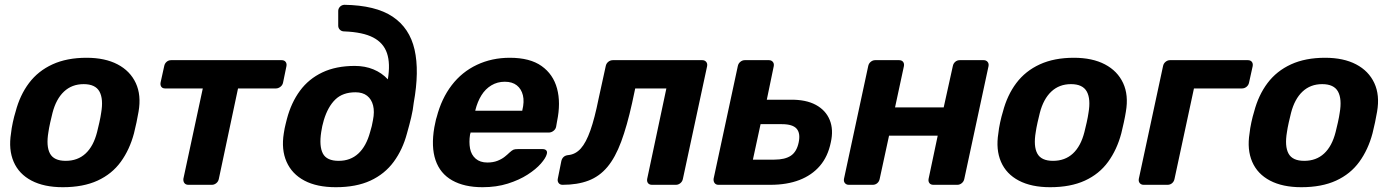

<svg xmlns="http://www.w3.org/2000/svg" viewBox="-20 -771 5807 801"><path d="M242 10Q164 10 111.5 -17.5Q59 -45 37 -96Q15 -147 26 -215Q28 -235 33.5 -260.5Q39 -286 45 -305Q63 -374 101 -424.5Q139 -475 199 -502.5Q259 -530 341 -530Q418 -530 470.5 -502.5Q523 -475 546.5 -424.5Q570 -374 558 -305Q555 -286 549.5 -260.5Q544 -235 539 -215Q521 -147 484 -96Q447 -45 387 -17.5Q327 10 242 10ZM254 -100Q304 -100 337 -130.5Q370 -161 385 -220Q389 -235 394.5 -260Q400 -285 402 -300Q412 -358 395 -389Q378 -420 329 -420Q280 -420 247 -389Q214 -358 199 -300Q195 -285 189.5 -260Q184 -235 182 -220Q172 -161 188.5 -130.5Q205 -100 254 -100Z M766 0Q755 0 749.5 -7Q744 -14 745 -25L826 -402H669Q658 -402 653 -409Q648 -416 650 -427L665 -495Q667 -506 675 -513Q683 -520 694 -520H1155Q1166 -520 1171.5 -513Q1177 -506 1175 -495L1161 -427Q1159 -416 1150 -409Q1141 -402 1131 -402H973L893 -25Q891 -14 882.5 -7Q874 0 864 0Z M1381 10Q1302 10 1250 -17.5Q1198 -45 1175.5 -96Q1153 -147 1164 -215Q1166 -227 1167.5 -235.5Q1169 -244 1171.5 -253Q1174 -262 1177 -275Q1195 -343 1231.5 -392.5Q1268 -442 1325 -469Q1382 -496 1460 -496Q1503 -496 1538 -481.5Q1573 -467 1598 -440Q1609 -506 1594.5 -549Q1580 -592 1537 -614.5Q1494 -637 1416 -640Q1405 -640 1398 -647Q1391 -654 1391 -664V-725Q1391 -735 1398 -742.5Q1405 -750 1416 -751Q1547 -749 1618 -701.5Q1689 -654 1709.5 -564Q1730 -474 1706 -342Q1703 -313 1695.5 -281.5Q1688 -250 1678 -215Q1660 -147 1622.5 -96Q1585 -45 1525.5 -17.5Q1466 10 1381 10ZM1393 -100Q1442 -100 1475 -130.5Q1508 -161 1524 -220Q1528 -233 1531 -245Q1534 -257 1536 -270Q1543 -305 1536.5 -331Q1530 -357 1511.5 -371.5Q1493 -386 1463 -386Q1410 -386 1379 -356Q1348 -326 1331 -270Q1327 -257 1324.5 -245Q1322 -233 1320 -220Q1311 -161 1327 -130.5Q1343 -100 1393 -100Z M1993 10Q1917 10 1866.5 -18.5Q1816 -47 1797 -103Q1778 -159 1792 -240Q1794 -248 1796.5 -261.5Q1799 -275 1802 -283Q1822 -360 1864.5 -415.5Q1907 -471 1969.5 -500.5Q2032 -530 2107 -530Q2191 -530 2239.5 -495.5Q2288 -461 2304 -401.5Q2320 -342 2304 -265L2300 -242Q2298 -232 2289 -225Q2280 -218 2269 -218H1943Q1943 -217 1942.5 -214.5Q1942 -212 1941 -210Q1936 -178 1941 -151.5Q1946 -125 1964.5 -109Q1983 -93 2013 -93Q2037 -93 2055 -100Q2073 -107 2085.5 -117Q2098 -127 2105 -134Q2116 -144 2122 -146.5Q2128 -149 2140 -149H2244Q2254 -149 2259 -143.5Q2264 -138 2261 -128Q2257 -112 2236.5 -88.5Q2216 -65 2181 -42.5Q2146 -20 2098.5 -5Q2051 10 1993 10ZM1963 -309H2159V-311Q2168 -347 2161.5 -373.5Q2155 -400 2136 -415Q2117 -430 2086 -430Q2055 -430 2030 -415Q2005 -400 1988.5 -373.5Q1972 -347 1963 -311Z M2327 0Q2316 0 2310.5 -7.5Q2305 -15 2307 -25L2322 -100Q2328 -122 2351 -124Q2381 -127 2403 -151.5Q2425 -176 2443 -227Q2461 -278 2477 -358L2507 -495Q2509 -506 2517.5 -513Q2526 -520 2537 -520H2910Q2920 -520 2926 -513Q2932 -506 2930 -495L2829 -25Q2827 -14 2818.5 -7Q2810 0 2800 0H2700Q2689 0 2683.5 -7Q2678 -14 2680 -25L2760 -402H2630L2617 -341Q2596 -246 2571.5 -180Q2547 -114 2514 -74.5Q2481 -35 2435 -17.5Q2389 0 2327 0Z M2977 0Q2967 0 2961.5 -7Q2956 -14 2957 -25L3058 -495Q3060 -506 3068.5 -513Q3077 -520 3087 -520H3188Q3198 -520 3204 -513Q3210 -506 3208 -495L3179 -355H3277Q3342 -356 3383.5 -333.5Q3425 -311 3441.5 -270.5Q3458 -230 3446 -177Q3434 -118 3400.5 -79Q3367 -40 3315 -20Q3263 0 3194 0ZM3121 -105H3210Q3255 -105 3279.5 -121.5Q3304 -138 3312 -177Q3320 -215 3303.5 -234Q3287 -253 3242 -253H3153Z M3521 0Q3511 0 3505 -7Q3499 -14 3501 -25L3602 -495Q3604 -506 3612.5 -513Q3621 -520 3631 -520H3731Q3742 -520 3747.5 -513Q3753 -506 3751 -495L3714 -323H3917L3955 -495Q3957 -506 3965 -513Q3973 -520 3984 -520H4084Q4094 -520 4100 -513Q4106 -506 4104 -495L4003 -25Q4001 -14 3992.5 -7Q3984 0 3974 0H3874Q3863 0 3857.5 -7Q3852 -14 3854 -25L3892 -205H3689L3650 -25Q3648 -14 3640 -7Q3632 0 3621 0Z M4361 10Q4283 10 4230.5 -17.5Q4178 -45 4156 -96Q4134 -147 4145 -215Q4147 -235 4152.5 -260.5Q4158 -286 4164 -305Q4182 -374 4220 -424.5Q4258 -475 4318 -502.5Q4378 -530 4460 -530Q4537 -530 4589.5 -502.5Q4642 -475 4665.5 -424.5Q4689 -374 4677 -305Q4674 -286 4668.5 -260.5Q4663 -235 4658 -215Q4640 -147 4603 -96Q4566 -45 4506 -17.5Q4446 10 4361 10ZM4373 -100Q4423 -100 4456 -130.5Q4489 -161 4504 -220Q4508 -235 4513.5 -260Q4519 -285 4521 -300Q4531 -358 4514 -389Q4497 -420 4448 -420Q4399 -420 4366 -389Q4333 -358 4318 -300Q4314 -285 4308.5 -260Q4303 -235 4301 -220Q4291 -161 4307.5 -130.5Q4324 -100 4373 -100Z M4751 0Q4741 0 4735 -7Q4729 -14 4731 -25L4832 -495Q4834 -506 4842.5 -513Q4851 -520 4861 -520H5186Q5197 -520 5202.5 -513Q5208 -506 5206 -495L5191 -427Q5189 -416 5180.5 -409Q5172 -402 5161 -402H4961L4880 -25Q4878 -14 4870 -7Q4862 0 4851 0Z M5409 10Q5331 10 5278.5 -17.5Q5226 -45 5204 -96Q5182 -147 5193 -215Q5195 -235 5200.5 -260.5Q5206 -286 5212 -305Q5230 -374 5268 -424.5Q5306 -475 5366 -502.5Q5426 -530 5508 -530Q5585 -530 5637.5 -502.5Q5690 -475 5713.5 -424.5Q5737 -374 5725 -305Q5722 -286 5716.5 -260.5Q5711 -235 5706 -215Q5688 -147 5651 -96Q5614 -45 5554 -17.5Q5494 10 5409 10ZM5421 -100Q5471 -100 5504 -130.5Q5537 -161 5552 -220Q5556 -235 5561.5 -260Q5567 -285 5569 -300Q5579 -358 5562 -389Q5545 -420 5496 -420Q5447 -420 5414 -389Q5381 -358 5366 -300Q5362 -285 5356.5 -260Q5351 -235 5349 -220Q5339 -161 5355.5 -130.5Q5372 -100 5421 -100Z"/></svg>

Font: Rubik SemiBold
Style: Italic
Weight: 600
Italic angle: -12°
Designer: Hubert and Fischer
Foundry: Hubert and Fischer
Version: Version 2.300;gftools[0.9.30]